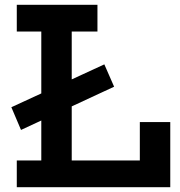

<svg xmlns="http://www.w3.org/2000/svg" viewBox="-20 -775 745 795"><path d="M67 -237 27 -331 412 -508.5 452.5 -416ZM49.5 -644.5V-755H383.5V-644.5H277V-110.5H606.5V0H49.5V-110.5H151V-644.5ZM685 -269.5V0H559V-269.5Z"/></svg>

Font: Hepta Slab ExtraLight SemiBold
Style: Regular
Weight: 600
Version: Version 1.102